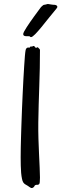

<svg xmlns="http://www.w3.org/2000/svg" viewBox="-20 -932 306 957"><path d="M179.2 -682.1Q179.2 -593.8 175.8 -502.7Q172.4 -411.6 170.9 -321.8Q170.4 -280.8 171.6 -240.5Q172.9 -200.2 174.6 -163.8Q176.3 -127.4 177.7 -97.4Q179.2 -67.4 179.2 -46.9Q179.2 -32.7 178.2 -24.2Q177.2 -15.6 174.8 -14.2Q172.4 -11.7 170.4 -11.2Q168.5 -10.7 166.5 -10.7Q164.6 -10.7 162.4 -11Q160.2 -11.2 157.2 -9.8Q153.8 -8.3 152.8 -6.6Q151.9 -4.9 150.9 -2.9Q149.9 -1 147.9 1Q146 2.9 141.1 4.9Q134.8 6.3 129.2 1.7Q123.5 -2.9 118.2 -5.9Q109.9 -10.7 104.7 -13.9Q99.6 -17.1 95.2 -23.9Q91.8 -29.8 89.4 -41.7Q86.9 -53.7 85.4 -70.1Q84 -86.4 83.5 -106.4Q83 -126.5 83 -147.9Q83 -172.4 83.5 -197Q84 -221.7 84.7 -244.1Q85.4 -266.6 85.9 -284.7Q86.4 -302.7 86.9 -314Q87.9 -349.1 89.6 -387.7Q91.3 -426.3 93 -464.6Q94.7 -502.9 96.7 -538.6Q98.6 -574.2 100.6 -603.8Q102.5 -633.3 104.2 -654.1Q106 -674.8 107.9 -683.1Q110.8 -693.4 118.2 -694.8Q121.6 -696.3 123.8 -694.3Q126 -692.4 128.9 -696.8Q129.9 -699.2 131.8 -699.7Q133.8 -700.2 135.7 -700.2Q137.7 -700.2 139.6 -700.2Q141.6 -700.2 143.1 -701.2Q146 -704.1 149.2 -702.4Q152.3 -700.7 153.8 -699.2Q155.3 -695.8 157.7 -694.1Q160.2 -692.4 163.1 -694.8Q164.6 -696.3 167.2 -696.3Q169.9 -696.3 170.9 -693.8Q172.4 -691.4 175.8 -689Q179.2 -686.5 179.2 -682.1ZM260.7 -888.2Q243.2 -867.7 223.9 -843.3Q204.6 -818.8 187 -797.4Q169.4 -775.9 155.3 -761.5Q141.1 -747.1 134.8 -747.1Q131.3 -747.1 130.6 -748.5Q129.9 -750 127.4 -751Q124.5 -752 119.1 -751.7Q113.8 -751.5 108.6 -751.7Q103.5 -752 99.6 -754.2Q95.7 -756.3 95.7 -762.2Q95.7 -766.1 100.3 -775.1Q105 -784.2 112.8 -796.1Q120.6 -808.1 130.1 -822Q139.6 -835.9 149.7 -849.6Q159.7 -863.3 168.7 -875.5Q177.7 -887.7 184.6 -897Q188.5 -899.9 192.6 -904.1Q196.8 -908.2 200.7 -908.2Q201.7 -908.2 204.1 -908.7Q206.5 -909.2 209.5 -909.9Q212.4 -910.6 214.8 -911.4Q217.3 -912.1 218.8 -912.1Q219.2 -912.1 223.6 -911.4Q228 -910.6 232.7 -909.9Q237.3 -909.2 241.5 -908.7Q245.6 -908.2 246.6 -908.2Q247.1 -908.2 251.7 -908Q256.3 -907.7 260.3 -905.8Q264.2 -903.8 265.6 -899.7Q267.1 -895.5 260.7 -888.2Z"/></svg>

Font: Oregano
Style: Regular
Weight: 400
Version: Version 1.000